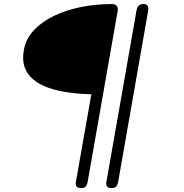

<svg xmlns="http://www.w3.org/2000/svg" viewBox="-20 -952 931 972"><path d="M390.5 0Q373.5 0 367.5 -8Q361.5 -16 364 -30L442.5 -475Q382.5 -476 327.2 -483.8Q272 -491.5 226.5 -507.2Q181 -523 149.5 -548.8Q118 -574.5 104.8 -612Q91.5 -649.5 101 -700.5Q111.5 -756.5 152 -799.5Q192.5 -842.5 254 -872Q315.5 -901.5 390.2 -916.5Q465 -931.5 545 -931.5Q565.5 -931.5 571.8 -921Q578 -910.5 576 -898L423.5 -30Q421.5 -19.5 415.8 -9.8Q410 0 390.5 0ZM544.5 0Q527.5 0 521.8 -8Q516 -16 518.5 -30L671 -898.5Q674 -914.5 681.8 -923Q689.5 -931.5 707.5 -931.5Q722 -931.5 727.5 -922.2Q733 -913 729.5 -894.5L578 -30Q576 -19.5 570.2 -9.8Q564.5 0 544.5 0Z"/></svg>

Font: Edu VIC WA NT Hand Pre
Style: Regular
Weight: 400
Designer: Tina and Corey Anderson, Eben Sorkin, Mirko Velimirovic
Foundry: Google for Education
Version: Version 1.000